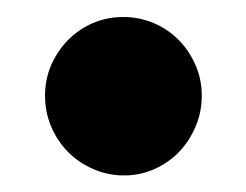

<svg xmlns="http://www.w3.org/2000/svg" viewBox="-20 -448 290 226"><path d="M33 -335.5Q33 -354.5 40.2 -371.2Q47.5 -388 60 -400.8Q72.5 -413.5 89.2 -420.8Q106 -428 125 -428Q144 -428 161 -420.8Q178 -413.5 190.5 -400.8Q203 -388 210.2 -371.2Q217.5 -354.5 217.5 -335.5Q217.5 -316 210.2 -299Q203 -282 190.8 -269.2Q178.5 -256.5 161.8 -249Q145 -241.5 126 -241.5Q107 -241.5 89.8 -249Q72.5 -256.5 60 -269.2Q47.5 -282 40.2 -299Q33 -316 33 -335.5Z"/></svg>

Font: B612
Style: Bold
Weight: 700
Designer: Nicolas Chauveau, Thomas Paillot, Jonathan Favre-Lamarine, Jean-Luc Vinot
Foundry: AIRBUS
Version: Version 1.008